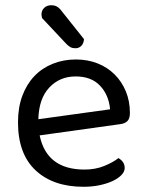

<svg xmlns="http://www.w3.org/2000/svg" viewBox="-20 -703 559 736"><path d="M132 -184Q159 -53 304 -53Q346 -53 380 -67Q414 -81 434 -97Q458 -83 458 -59Q458 -45 445.5 -32Q433 -19 411.5 -9Q390 1 361.5 7Q333 13 300 13Q184 13 116.5 -50Q49 -113 49 -234Q49 -291 65.5 -335.5Q82 -380 111.5 -411Q141 -442 182 -458.5Q223 -475 271 -475Q316 -475 354 -460Q392 -445 419.5 -417.5Q447 -390 462.5 -352.5Q478 -315 478 -270Q478 -248 468 -238.5Q458 -229 440 -227ZM270 -410Q209 -410 169 -367.5Q129 -325 127 -246L402 -284Q397 -339 363.5 -374.5Q330 -410 270 -410ZM141 -634Q139 -644 139 -647Q139 -663 149.5 -673Q160 -683 177 -683Q198 -683 212 -666L302 -553Q301 -537 292 -527.5Q283 -518 269 -518Q258 -518 250.5 -522Q243 -526 235 -534Z"/></svg>

Font: Baloo 2
Style: Regular
Weight: 400
Designer: Sarang Kulkarni and Ek Type
Foundry: Ek Type
Version: Version 1.640;hotconv 1.0.111;makeotfexe 2.5.65597; ttfautoh